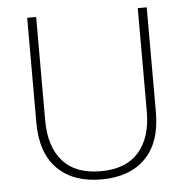

<svg xmlns="http://www.w3.org/2000/svg" viewBox="-50 -709 752 768"><g transform="rotate(-5 326.5 -325.0)"><path d="M567 -660V-239Q567 -117 503.5 -53.5Q440 10 327 10Q214 10 150.5 -53.5Q87 -117 87 -239V-660H123V-245Q123 -140 174 -81.5Q225 -23 327 -23Q428 -23 479.5 -81.5Q531 -140 531 -245V-660Z"/></g></svg>

Font: Kantumruy Pro ExtraLight
Style: Regular
Weight: 250
Version: Version 1.002